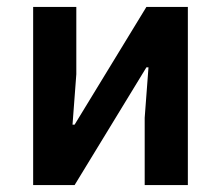

<svg xmlns="http://www.w3.org/2000/svg" viewBox="-20 -536 640 556"><path d="M76 -516H201V-321L190 -175H196L404 -516H524V0H399V-195L410 -341H404L196 0H76Z"/></svg>

Font: IBM Plex Mono SemiBold
Style: Regular
Weight: 600
Monospace: yes
Designer: Mike Abbink, Paul van der Laan, Pieter van Rosmalen
Foundry: Bold Monday
Version: Version 2.3